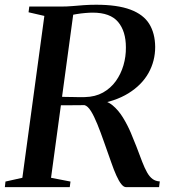

<svg xmlns="http://www.w3.org/2000/svg" viewBox="-32 -770 710 790"><path d="M-12 0 -9.5 -23 60 -38.5 150.5 -704.5 85.5 -719.5 88.5 -743H217.5Q243 -743 266.2 -745Q289.5 -747 313.2 -748.8Q337 -750.5 363.5 -750.5Q451 -750.5 504.5 -730.5Q558 -710.5 582 -671.8Q606 -633 606.5 -577Q606.5 -518.5 578.8 -469.2Q551 -420 496.5 -386.2Q442 -352.5 362.5 -340.5L377 -356.5Q407 -356.5 431 -336.8Q455 -317 473.8 -286.5Q492.5 -256 506.2 -223.8Q520 -191.5 529.5 -166.5Q543 -130.5 553.2 -104Q563.5 -77.5 573.5 -60Q583.5 -42.5 595.8 -33.5Q608 -24.5 625.5 -23.5L622.5 0H486.5Q477 0 467 -12.5Q457 -25 446.8 -47.8Q436.5 -70.5 426 -101Q410.5 -144.5 396.2 -185.2Q382 -226 368.5 -259.2Q355 -292.5 342 -313.2Q329 -334 315.5 -337.5Q309 -337.5 295.5 -337.2Q282 -337 265.8 -337Q249.5 -337 234.2 -337Q219 -337 209 -337L215 -372Q223 -371.5 237.2 -371.2Q251.5 -371 267.5 -370.8Q283.5 -370.5 297.2 -370.2Q311 -370 317.5 -370.5Q360 -371.5 391.8 -389.2Q423.5 -407 444.5 -436.2Q465.5 -465.5 476 -501.5Q486.5 -537.5 486 -575Q486 -641.5 453.8 -679.8Q421.5 -718 349.5 -718Q337 -718 319 -716.5Q301 -715 283 -712Q265 -709 253.5 -706L271.5 -726.5L178 -38.5L258 -23L255 0Z"/></svg>

Font: Merriweather 120pt Medium
Style: Italic
Weight: 500
Italic angle: -7.8°
Version: Version 2.101